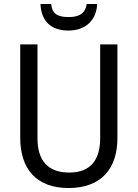

<svg xmlns="http://www.w3.org/2000/svg" viewBox="-20 -938 694 968"><path d="M470 -918H417C410 -867 374 -852 327 -852C273 -852 243 -866 238 -918H184C188 -833 235 -784 325 -784C413 -784 466 -837 470 -918ZM572 -242V-714H485V-241C485 -132 437 -68 329 -68C223 -68 169 -127 169 -240V-714H82V-243C82 -84 166 10 325 10C492 10 572 -89 572 -242Z"/></svg>

Font: Noto Sans Sinhala SemiCondensed
Style: Regular
Weight: 400
Width: 4
Designer: Jelle Bosma - Monotype Design Team
Foundry: Monotype Imaging Inc.
Version: Version 2.006